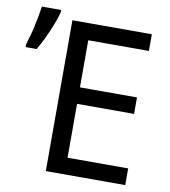

<svg xmlns="http://www.w3.org/2000/svg" viewBox="-101 -824 792 895"><g transform="rotate(10 295.5 -376.0)"><path d="M552 0H176V-714H552V-635H265V-412H535V-334H265V-79H552ZM-17 -567Q-11 -585 -4.5 -608.5Q2 -632 7.5 -657.5Q13 -683 17.5 -707.5Q22 -732 25 -752H116V-741Q111 -719 98 -685.5Q85 -652 68.5 -616.5Q52 -581 35 -553H-17Z"/></g></svg>

Font: Noto Sans Display
Style: Regular
Weight: 400
Designer: Monotype Design Team
Foundry: Monotype Imaging Inc.
Version: Version 2.003